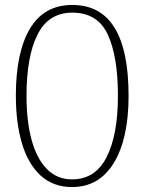

<svg xmlns="http://www.w3.org/2000/svg" viewBox="-20 -745 584 775"><path d="M271 10Q195 10 144.5 -36Q94 -82 69 -165Q44 -248 44 -359Q44 -534 101 -629.5Q158 -725 272 -725Q499 -725 499 -358Q499 -185 439.5 -87.5Q380 10 271 10ZM271 -21Q365 -21 410.5 -111Q456 -201 456 -358Q456 -517 415 -605.5Q374 -694 272 -694Q176 -694 131.5 -605.5Q87 -517 87 -358Q87 -256 107.5 -180.5Q128 -105 169 -63Q210 -21 271 -21Z"/></svg>

Font: Noto Serif Hebrew ExtraCondensed ExtraLight
Style: Regular
Weight: 200
Width: 2
Designer: Monotype Design Team
Foundry: Monotype Imaging Inc.
Version: Version 2.004; ttfautohint (v1.8.4.7-5d5b)